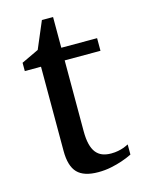

<svg xmlns="http://www.w3.org/2000/svg" viewBox="-98 -661 537 731"><g transform="rotate(-15 170.0 -295.5)"><path d="M333 -21Q314.5 -11.7 292.5 -4.4Q273.9 2 249.5 7.1Q225.1 12.2 198.2 12.2Q141.6 12.2 116.2 -14.2Q90.8 -40.5 90.8 -100.1V-432.1H26.9V-464.8L95.2 -497.1L140.1 -603H184.1V-481.9H325.2V-432.1H184.1V-152.8Q184.1 -123 189.2 -102.3Q194.3 -81.5 204.3 -68.6Q214.4 -55.7 229.2 -49.8Q244.1 -43.9 264.2 -43.9Q278.8 -43.9 291.3 -46.4Q303.7 -48.8 313 -52.2Q323.7 -56.2 333 -61Z"/></g></svg>

Font: BabelStone Ogham
Style: Italic
Weight: 400
Italic angle: -30°
Designer: Andrew West
Foundry: BabelStone
Version: Version 2.02 March 14, 2022